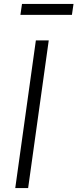

<svg xmlns="http://www.w3.org/2000/svg" viewBox="-20 -949 391 969"><path d="M57 0 161 -745H226L122 0ZM83 -874 91 -929H351L343 -874Z"/></svg>

Font: Plus Jakarta Sans Light
Style: Italic
Weight: 300
Italic angle: -8°
Designer: Gumpita Rahayu
Foundry: Tokotype
Version: Version 2.071; ttfautohint (v1.8.4.7-5d5b);gftools[0.9.29]